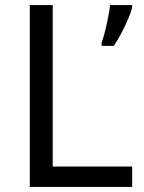

<svg xmlns="http://www.w3.org/2000/svg" viewBox="-20 -734 564 754"><path d="M97 0V-714H187V-80H499V0ZM499 -714V-705Q495 -687 483.5 -660Q472 -633 457 -604.5Q442 -576 427 -554H379V-566Q386 -585 392.5 -611.5Q399 -638 404.5 -665.5Q410 -693 412 -714Z"/></svg>

Font: Noto Sans IKEA
Style: Regular
Weight: 400
Designer: Monotype Design Team
Foundry: Monotype Imaging Inc.
Version: Version 2.001